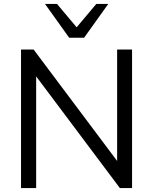

<svg xmlns="http://www.w3.org/2000/svg" viewBox="-20 -957 780 977"><path d="M87 0V-705H151L600 -106H576V-705H652V0H590L141 -599H164V0ZM332 -765 209 -937H270L370 -818L470 -937H531L408 -765Z"/></svg>

Font: Nunito Sans 12pt ExtraLight 12pt
Style: Regular
Weight: 400
Version: Version 3.101;gftools[0.9.27]